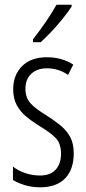

<svg xmlns="http://www.w3.org/2000/svg" viewBox="-20 -785 366 815"><path d="M293 -134Q293 -66 256.5 -28Q220 10 151 10Q114 10 84 0.5Q54 -9 35 -21V-78Q56 -61 86.5 -50.5Q117 -40 150 -40Q193 -40 216 -64.5Q239 -89 239 -133Q239 -175 217.5 -198Q196 -221 151 -248Q117 -269 91.5 -290Q66 -311 51 -339Q36 -367 36 -407Q36 -466 73.5 -504Q111 -542 179 -542Q242 -542 291 -511L269 -467Q229 -495 179 -495Q138 -495 113 -472Q88 -449 88 -408Q88 -370 109.5 -346.5Q131 -323 179 -294Q212 -273 237.5 -252Q263 -231 278 -203.5Q293 -176 293 -134ZM284 -757Q269 -734 246 -705.5Q223 -677 198 -650.5Q173 -624 153 -606H120V-618Q151 -658 175 -693Q199 -728 220 -765H284Z"/></svg>

Font: Noto Sans Sinhala ExtraCondensed Light
Style: Regular
Weight: 300
Width: 2
Designer: Jelle Bosma - Monotype Design Team
Foundry: Monotype Imaging Inc.
Version: Version 2.006; ttfautohint (v1.8.4.7-5d5b)